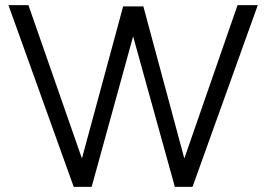

<svg xmlns="http://www.w3.org/2000/svg" viewBox="-20 -731 1040 750"><path d="M663 -1 500 -589 338 -1H268L13 -711H91L300 -112L461 -706H540L700 -112L908 -711H987L732 -1Z"/></svg>

Font: Oxford Sans
Style: Regular
Weight: 400
Designer: Matt McInerney, Pablo Impallari, Rodrigo Fuenzalida
Foundry: Matt McInerney, Pablo Impallari, Rodrigo Fuenzalida
Version: Version 3.000g; ttfautohint (v1.5) -l 8 -r 28 -G 28 -x 14 -D